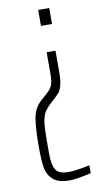

<svg xmlns="http://www.w3.org/2000/svg" viewBox="-82 -548 390 771"><g transform="rotate(-10 113.0 -162.0)"><path d="M132 -445V-510H177V-445ZM39 32Q39 -43 46 -84Q53 -125 81 -150L108 -174Q125 -189 130.5 -204.5Q136 -220 136 -252V-337H172V-250Q172 -215 166.5 -195.5Q161 -176 154 -168Q147 -160 130 -144L120 -135Q100 -117 91 -102Q82 -87 78.5 -61Q75 -35 75 16V64Q75 111 87 131.5Q99 152 141 152Q168 152 226 140V172Q168 186 138 186Q92 186 70.5 166.5Q49 147 44 117Q39 87 39 32Z"/></g></svg>

Font: Saira Ultra Condensed Thin
Style: Regular
Weight: 100
Width: 1
Designer: Hector Gatti with collaboration of the Omnibus-Type team
Foundry: Omnibus-Type
Version: Version 1.001; ttfautohint (v1.8)